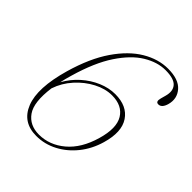

<svg xmlns="http://www.w3.org/2000/svg" viewBox="-197 -841 980 980"><g transform="rotate(45 293.5 -350.5)"><path d="M454.5 -709.5Q531.5 -709.5 564.5 -671.5Q597.5 -633.5 583 -582Q572 -545 548 -545Q527 -545 535.5 -575.5L543 -603Q555 -646 533.5 -670.5Q512 -695 450.5 -695Q392.5 -695 333 -659Q273.5 -623 220.8 -543.8Q168 -464.5 130.5 -334.5Q120.5 -301 114 -271Q140 -318 179.2 -353Q218.5 -388 264.5 -407.5Q310.5 -427 356 -427Q441.5 -427 479.5 -370.2Q517.5 -313.5 488 -212.5Q469 -147 429 -97Q389 -47 335.2 -18.8Q281.5 9.5 221.5 9.5Q121.5 9.5 86.2 -79.5Q51 -168.5 98.5 -334.5Q135.5 -463 192.5 -546Q249.5 -629 317.2 -669.2Q385 -709.5 454.5 -709.5ZM348.5 -411Q300.5 -411 251.2 -385.5Q202 -360 162.5 -316.2Q123 -272.5 104.5 -217.5Q89 -103.5 123.8 -54.2Q158.5 -5 226 -5Q302 -5 364.8 -57.8Q427.5 -110.5 456.5 -211Q485 -308.5 453.8 -359.8Q422.5 -411 348.5 -411Z"/></g></svg>

Font: Fraunces 144pt Soft Thin
Style: Italic
Weight: 100
Italic angle: -16°
Version: Version 1.000;[0bf87f6ff]